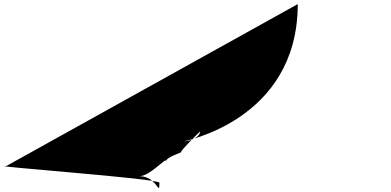

<svg xmlns="http://www.w3.org/2000/svg" viewBox="-1450 -20 1904 935"><path d="M0 0C0 575 -571 668 -550 668C-527 668 -476 648 -476 622C-476 618 -578 721 -568 721C-562 721 -641 746 -641 764C-641 744 -719 838 -771 838C-683.7 838 -673.7 942 -673.7 870C-673.7 849 -1537.7 788 -1418.4 788Z"/></svg>

Font: Squarish
Style: BoldIt
Weight: 400
Foundry: Cannot Into Space Fonts
Version: Version 0.272